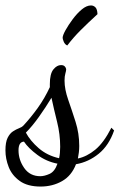

<svg xmlns="http://www.w3.org/2000/svg" viewBox="-40 -634 439 705"><path d="M109 51Q61 51 32.5 30.5Q4 10 -8 -20.5Q-20 -51 -20 -82Q-20 -112 -12 -128Q-4 -144 7.5 -151.5Q19 -159 29.5 -163Q40 -167 45 -172Q73 -202 98.5 -237.5Q124 -273 143 -314V-325Q143 -363 156 -379Q169 -395 184 -395Q193 -395 197.5 -390.5Q202 -386 203 -380Q203 -374 200 -364Q197 -354 197 -338Q197 -306 210.5 -267.5Q224 -229 237.5 -186.5Q251 -144 251 -98Q251 -86 249.5 -74Q248 -62 246 -52Q279 -59 310 -84.5Q341 -110 369 -165L379 -155Q360 -100 322.5 -69.5Q285 -39 239 -31Q223 11 188 31Q153 51 109 51ZM108 13Q123 13 142 4.5Q161 -4 171 -33Q130 -41 97 -65.5Q64 -90 48 -114Q28 -113 28 -82Q28 -47 49 -17Q70 13 108 13ZM177 -53Q179 -62 180 -72.5Q181 -83 181 -95Q181 -141 169.5 -187Q158 -233 149 -275Q128 -240 103 -205Q78 -170 55 -147Q71 -117 102 -90Q133 -63 177 -53ZM207 -467Q198 -471 194 -481Q190 -491 190 -495Q190 -504 200.5 -523Q211 -542 227 -563.5Q243 -585 260.5 -599.5Q278 -614 294 -614Q303 -614 310 -607.5Q317 -601 318 -582Q283 -550 256 -523Q229 -496 207 -467Z"/></svg>

Font: Dancing Script Medium
Style: Regular
Weight: 500
Designer: Pablo Impallari
Foundry: Pablo Impallari
Version: Version 2.000